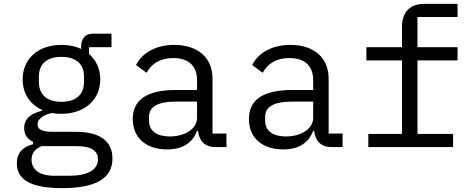

<svg xmlns="http://www.w3.org/2000/svg" viewBox="-20 -760 2440 992"><path d="M561 59C561 -25 504 -79 371 -79H257C208 -79 174 -86 174 -117C174 -152 217 -170 248 -176C264 -173 280 -172 297 -172C418 -172 498 -245 498 -350C498 -404 477 -449 440 -481V-516H556V-586H461C416 -586 399 -556 399 -516V-507C370 -521 336 -528 297 -528C176 -528 97 -455 97 -350C97 -277 135 -220 198 -192V-188C145 -175 105 -151 105 -98C105 -63 122 -41 151 -27V-15C98 -1 67 29 67 84C67 166 135 212 301 212C473 212 561 163 561 59ZM486 63C486 119 431 148 338 148H260C176 148 143 110 143 65C143 32 161 9 195 -5H374C457 -5 486 22 486 63ZM297 -234C218 -234 181 -275 181 -336V-365C181 -426 218 -466 297 -466C377 -466 414 -426 414 -365V-336C414 -275 377 -234 297 -234Z M1150 0V-70H1078V-354C1078 -463 1001 -528 880 -528C775 -528 709 -478 683 -424L737 -384C764 -431 806 -460 875 -460C953 -460 998 -421 998 -346V-295H888C733 -295 666 -240 666 -145C666 -48 735 12 843 12C927 12 976 -25 998 -84H1003C1009 -36 1033 0 1095 0ZM857 -55C791 -55 750 -83 750 -136V-157C750 -207 793 -235 888 -235H998V-150C998 -97 939 -55 857 -55Z M1750 0V-70H1678V-354C1678 -463 1601 -528 1480 -528C1375 -528 1309 -478 1283 -424L1337 -384C1364 -431 1406 -460 1475 -460C1553 -460 1598 -421 1598 -346V-295H1488C1333 -295 1266 -240 1266 -145C1266 -48 1335 12 1443 12C1527 12 1576 -25 1598 -84H1603C1609 -36 1633 0 1695 0ZM1457 -55C1391 -55 1350 -83 1350 -136V-157C1350 -207 1393 -235 1488 -235H1598V-150C1598 -97 1539 -55 1457 -55Z M1883 0H2321V-68H2137V-448H2344V-516H2137V-672H2344V-740H2171C2093 -740 2057 -691 2057 -622V-516H1873V-448H2057V-68H1883Z"/></svg>

Font: IBM Plex Mono
Style: Regular
Weight: 400
Monospace: yes
Designer: Mike Abbink, Paul van der Laan, Pieter van Rosmalen
Foundry: Bold Monday
Version: Version 2.004